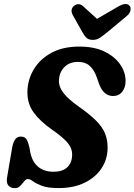

<svg xmlns="http://www.w3.org/2000/svg" viewBox="-20 -947 684 977"><path d="M278.5 10Q223 10 193 -1.5Q163 -13 148 -24.5Q133 -36 121.5 -36Q112 -36 103 -24.2Q94 -12.5 83 -1Q72 10.5 56 10.5Q35.5 10.5 23.2 -2.5Q11 -15.5 16 -44L42.5 -199.5Q47 -223 57.2 -237.5Q67.5 -252 85.5 -252Q105 -252 113.5 -240.2Q122 -228.5 129.5 -197.5L134.5 -170Q144.5 -123 174.5 -98Q204.5 -73 253 -73Q296 -73 320.5 -94.2Q345 -115.5 347 -155Q349 -189 326 -218Q303 -247 246.5 -286Q184 -329.5 151 -375Q118 -420.5 119.5 -482Q121 -542.5 152.2 -594.5Q183.5 -646.5 241.8 -678.2Q300 -710 383.5 -710Q460 -710 512.5 -684.2Q565 -658.5 592.2 -618.2Q619.5 -578 619 -534Q619 -503 602.2 -480.8Q585.5 -458.5 555 -458.5Q507.5 -458.5 484.5 -519L473.5 -550.5Q461 -588.5 438.2 -610.2Q415.5 -632 377 -632Q333 -632 307.2 -605.2Q281.5 -578.5 280 -538.5Q278.5 -506 302.2 -474.8Q326 -443.5 378 -406.5Q435.5 -366.5 468.8 -333.2Q502 -300 515.2 -266.2Q528.5 -232.5 527.5 -190Q526 -134 495.5 -88.8Q465 -43.5 409.8 -16.8Q354.5 10 278.5 10ZM529 -785.5Q507 -767.5 490.2 -755.8Q473.5 -744 452.5 -744Q431 -744 419.8 -755Q408.5 -766 398 -785.5L351 -869Q335 -899 356.5 -917Q380 -936 404.5 -914L473.5 -851L582 -914Q623 -937.5 640 -917Q646 -910 644 -894.8Q642 -879.5 624.5 -865Z"/></svg>

Font: Fraunces 144pt S100
Style: Bold Italic
Weight: 700
Italic angle: -16°
Version: Version 1.000; ttfautohint (v1.8.3)